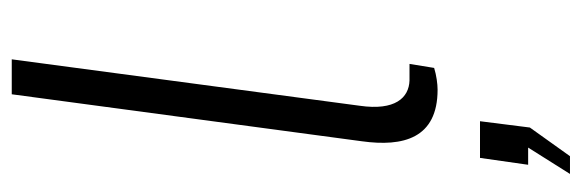

<svg xmlns="http://www.w3.org/2000/svg" viewBox="-360 -422 1014 335"><g transform="rotate(-90 147.5 -255.0)"><path d="M158 1C168 1 183 -1 196 -5L203 -48H174C144 -49 121 -73 130 -135L211 -742H150L68 -131C58 -59 73 1 158 1ZM11 232H42L92 162L103 75H39L27 159H57Z"/></g></svg>

Font: United Sans ExtraLight
Style: Italic
Weight: 200
Italic angle: -8°
Designer: Pablo Impallari, Rodrigo Fuenzalida (Modified by Dan O. Williams)
Version: Version 1.000;PS 001.000;hotconv 1.0.88;makeotf.lib2.5.64775